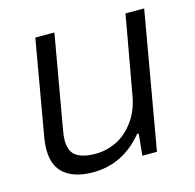

<svg xmlns="http://www.w3.org/2000/svg" viewBox="-85 -613 722 712"><g transform="rotate(-15 276.5 -257.0)"><path d="M188 12.2Q120.1 12.2 81.1 -18.3Q42 -48.8 42 -113.8Q42 -139.6 47.9 -169.9L109.9 -525.9H183.1L121.1 -171.9Q116.2 -146.5 116.2 -130.9Q116.2 -85.9 141.8 -68.8Q167.5 -51.8 214.8 -51.8Q256.3 -51.8 294.4 -69.8Q332.5 -87.9 362.3 -127.7Q392.1 -167.5 401.9 -223.1L456.1 -525.9H527.8L436 0H379.9L388.2 -83H381.8Q303.7 12.2 188 12.2Z"/></g></svg>

Font: Archivo Light
Style: Italic
Weight: 300
Italic angle: -10°
Designer: Hector Gatti
Foundry: Omnibus-Type
Version: Version 2.001